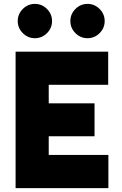

<svg xmlns="http://www.w3.org/2000/svg" viewBox="-20 -965 626 985"><path d="M159 -945Q123 -945 97 -919Q71 -893 71 -857Q71 -821 97 -795Q123 -769 159 -769Q195 -769 221 -795Q247 -821 247 -857Q247 -893 221 -919Q195 -945 159 -945ZM429 -945Q393 -945 367 -919Q341 -893 341 -857Q341 -821 367 -795Q393 -769 429 -769Q465 -769 491 -795Q517 -821 517 -857Q517 -893 491 -919Q465 -945 429 -945ZM60 0H536V-170H230V-266H465V-435H230V-530H535V-700H60Z"/></svg>

Font: Unageo
Style: Black
Weight: 900
Designer: Richard Sepsi
Foundry: Richard Sepsi
Version: Version 2.000